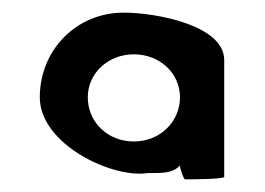

<svg xmlns="http://www.w3.org/2000/svg" viewBox="-20 -788 420 304"><path d="M43 -634C43 -559 159 -505 214 -514C235 -514 253 -513 265 -526C265 -520 271 -504 273 -504C276 -504 335 -504 335 -508V-693C335 -748 227 -768 176 -768C100 -768 43 -708 43 -634ZM119 -634C119 -672 151 -702 192 -702C233 -702 265 -672 265 -634C265 -595 233 -564 192 -564C150 -564 119 -595 119 -634Z"/></svg>

Font: Ampere
Style: SCExt
Weight: 400
Version: Version 1